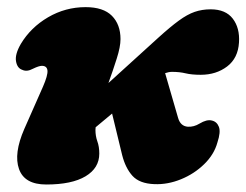

<svg xmlns="http://www.w3.org/2000/svg" viewBox="-20 -492 674 525"><path d="M309.5 -385Q309.5 -364 299.2 -331.8Q289 -299.5 276.5 -265L413 -389Q445.5 -418.5 468.8 -435.5Q492 -452.5 512.2 -459.5Q532.5 -466.5 556 -466.5Q597 -466.5 616.5 -441Q636 -415.5 633.5 -376Q631 -333 601 -310.2Q571 -287.5 529 -287.5Q504 -287.5 487.5 -291.5Q471 -295.5 450.5 -295.5Q441.5 -295.5 431.5 -292L467 -169.5Q473.5 -147 493.5 -145.5Q510 -144.5 525.5 -154Q545.5 -166 559 -162.5Q573 -159.5 578.5 -145.2Q584 -131 574.5 -102.5Q565.5 -69.5 538.2 -43Q511 -16.5 474.8 -1.8Q438.5 13 402 11.5Q361.5 10 342.2 -11.2Q323 -32.5 314 -68L286.5 -181.5L241.5 -144Q241 -140 241 -136.5Q241 -120 246.2 -105.5Q251.5 -91 251.5 -72Q251.5 -32.5 214 -10Q176.5 12.5 106.5 12.5Q47 12.5 32 -29.8Q17 -72 46.5 -139.5L97.5 -255Q111 -286 109.8 -299Q108.5 -312 94.5 -312Q86.5 -312 70 -304Q53.5 -295 41 -301Q27 -305.5 23.8 -324.5Q20.5 -343.5 37 -372Q64 -417 111.5 -444.8Q159 -472.5 214 -472.5Q262.5 -472.5 286 -448.8Q309.5 -425 309.5 -385Z"/></svg>

Font: Fraunces 72pt SuperSoft Black
Style: Italic
Weight: 900
Italic angle: -16°
Version: Version 1.000;[b76b70a41]